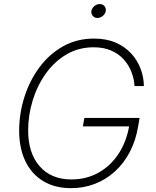

<svg xmlns="http://www.w3.org/2000/svg" viewBox="-20 -930 781 959"><path d="M335 9.8Q253.9 9.8 195.8 -25.4Q137.7 -60.5 106.7 -125Q75.7 -189.5 75.7 -276.9Q75.7 -361.8 101.3 -443.6Q127 -525.4 175.5 -591.8Q224.1 -658.2 293.5 -697.8Q362.8 -737.3 449.7 -737.3Q512.2 -737.3 558.6 -716.8Q605 -696.3 636 -662.1Q667 -627.9 682.6 -585.7Q698.2 -543.5 698.7 -500H651.9Q649.9 -536.1 636.5 -570.8Q623 -605.5 597.9 -633.3Q572.8 -661.1 535.4 -677.5Q498 -693.8 448.2 -693.8Q372.1 -693.8 311.3 -657.7Q250.5 -621.6 208 -561.5Q165.5 -501.5 143.1 -427.7Q120.6 -354 120.6 -278.8Q120.6 -165 178.2 -99.4Q235.8 -33.7 336.9 -33.7Q410.6 -33.7 471.2 -67.1Q531.7 -100.6 572 -161.6Q612.3 -222.7 626 -305.2L640.6 -298.8H394L401.4 -340.8H677.2L669.9 -298.3Q658.2 -228 628.4 -171.1Q598.6 -114.3 554.4 -74Q510.3 -33.7 454.6 -12Q398.9 9.8 335 9.8ZM466.3 -840.3Q452.1 -840.3 443.4 -850.6Q434.6 -860.8 436.5 -875Q439 -889.6 451.4 -899.7Q463.9 -909.7 478 -909.7Q493.2 -909.7 501.7 -899.7Q510.3 -889.6 508.3 -875Q505.9 -860.8 493.7 -850.6Q481.4 -840.3 466.3 -840.3Z"/></svg>

Font: Inter ExtraLight
Style: Italic
Weight: 250
Italic angle: -9.3988°
Designer: Rasmus Andersson
Foundry: rsms
Version: Version 4.001;git-66647c0bb